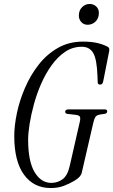

<svg xmlns="http://www.w3.org/2000/svg" viewBox="-20 -940 572 969"><path d="M236 9Q150 9 101 -58.5Q52 -126 52 -253Q52 -306 65.5 -370Q79 -434 106.5 -497.5Q134 -561 175 -613.5Q216 -666 272 -698Q328 -730 398 -730Q442 -730 473 -722.5Q504 -715 525 -703Q534 -698 531 -682L501 -530Q498 -513 485 -513Q473 -513 473 -526L472 -555Q469 -641 450.5 -672.5Q432 -704 393 -704Q347 -704 309.5 -679Q272 -654 241.5 -612Q211 -570 188.5 -519Q166 -468 151.5 -415Q137 -362 129.5 -315Q122 -268 122 -235Q122 -126 154.5 -71.5Q187 -17 239 -17Q271 -17 296 -35.5Q321 -54 332 -103L382 -322Q387 -342 383.5 -350.5Q380 -359 357 -361L322 -365Q309 -366 309 -376Q309 -388 327 -388H508Q521 -388 521 -378Q521 -367 506 -365L491 -363Q469 -360 462.5 -351Q456 -342 451 -321L393 -70Q391 -59 382.5 -49Q374 -39 356 -28Q331 -13 302 -2Q273 9 236 9ZM422 -815Q403 -815 390.5 -828.5Q378 -842 378 -861Q378 -888 394.5 -904Q411 -920 432 -920Q452 -920 465.5 -907.5Q479 -895 479 -875Q479 -847 462 -831Q445 -815 422 -815Z"/></svg>

Font: Instrument Serif
Style: Italic
Weight: 400
Italic angle: -13°
Designer: Rodrigo Fuenzalida
Foundry: fragTYPE
Version: Version 1.000; ttfautohint (v1.8.4.7-5d5b);gftools[0.9.27]